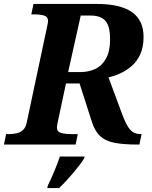

<svg xmlns="http://www.w3.org/2000/svg" viewBox="-43 -734 770 975"><path d="M-23 0 -12 -53H1Q22 -53 41 -57Q60 -61 74 -74Q88 -87 93 -113L195 -593Q198 -607 199.5 -615Q201 -623 201 -627Q201 -649 181 -655Q161 -661 129 -661H116L127 -714H448Q568 -714 627 -672.5Q686 -631 686 -547Q686 -496 670 -460Q654 -424 627.5 -400.5Q601 -377 570 -362.5Q539 -348 508 -341L577 -155Q598 -98 618 -75.5Q638 -53 672 -53H676L665 0H655Q586 0 540 -8.5Q494 -17 466.5 -42Q439 -67 424 -114L361 -310H292L253 -127Q249 -109 247.5 -100Q246 -91 246 -87Q246 -65 267 -59Q288 -53 319 -53H352L341 0ZM365 -368Q408 -368 442 -384.5Q476 -401 496 -438Q516 -475 516 -534Q516 -602 492 -628.5Q468 -655 418 -655H367L303 -368ZM200 208Q217 173 233 135Q249 97 261 61H387L384 71Q374 87 359.5 106Q345 125 328 145Q311 165 293 184.5Q275 204 257 221H197Z"/></svg>

Font: Noto Serif
Style: Italic
Weight: 400
Italic angle: -12°
Designer: Monotype Design Team
Foundry: Monotype Imaging Inc.
Version: Version 2.013